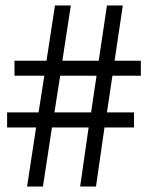

<svg xmlns="http://www.w3.org/2000/svg" viewBox="-20 -682 540 702"><path d="M495 -405V-460H399L429 -662H371L341 -460H208L239 -662H181L150 -460H33V-405H142L121 -271H6V-216H112L79 0H137L170 -216H304L273 0H331L362 -216H470V-271H371L391 -405ZM333 -405 313 -271H179L200 -405Z"/></svg>

Font: XITS Math
Style: Regular
Weight: 400
Designer: MicroPress Inc., with final additions and corrections provided by Coen Hoffman, Elsevier (retired)
Version: Version 1.108